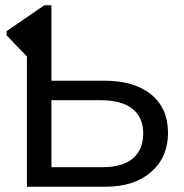

<svg xmlns="http://www.w3.org/2000/svg" viewBox="-20 -708 696 728"><path d="M617 -204Q617 -112 553 -56Q489 0 380 0H82V-494L5 -574V-590L148 -688H175V-402H374Q490 -402 553.5 -349.5Q617 -297 617 -204ZM523 -203Q523 -263 482 -295.5Q441 -328 363 -328H175V-74H367Q445 -74 484 -107.5Q523 -141 523 -203Z"/></svg>

Font: Libra Sans
Style: Regular
Weight: 400
Foundry: Context Ltd
Version: Version 1.002